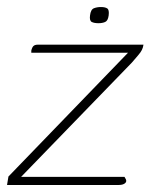

<svg xmlns="http://www.w3.org/2000/svg" viewBox="-33 -526 428 546"><path d="M27 -23H321L325 -16Q328 -9 322 -4.5Q316 0 305 0H-13L-9 -24L331 -376H56V-382Q58 -391 62 -395Q66 -399 75 -399H375Q374 -391 370.5 -384Q367 -377 360 -369Q353 -361 342 -348ZM247 -460Q235 -460 228 -463.5Q221 -467 223 -482Q225 -499 234 -502.5Q243 -506 254 -506Q266 -506 272 -502Q278 -498 276 -482Q274 -467 266 -463.5Q258 -460 247 -460Z"/></svg>

Font: Genos ExtraLight
Style: Italic
Weight: 250
Italic angle: -8°
Designer: Robert E. Leuschke
Foundry: Robert E. Leuschke
Version: Version 1.010